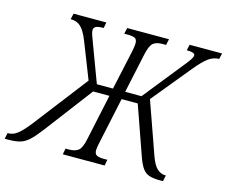

<svg xmlns="http://www.w3.org/2000/svg" viewBox="-163 -852 1169 989"><g transform="rotate(15 421.0 -357.0)"><path d="M-63 0 -56 -32H-51Q-27 -32 -3.5 -50Q20 -68 56 -114L277 -401L200 -597Q180 -646 159 -664.5Q138 -683 106 -683L113 -714H288L282 -683Q251 -683 240 -676.5Q229 -670 229 -657Q229 -648 234.5 -631.5Q240 -615 252 -584L323 -394H409L455 -605Q461 -634 461 -649Q461 -670 448.5 -676Q436 -682 412 -682H392L399 -714H622L615 -682H597Q564 -682 547 -668.5Q530 -655 519 -604L474 -394H561L713 -584Q748 -627 758.5 -642.5Q769 -658 769 -667Q769 -683 725 -683L732 -714H905L898 -683Q869 -683 842.5 -664.5Q816 -646 776 -597L607 -391L705 -114Q721 -68 741 -50Q761 -32 784 -32H788L781 0H763Q730 0 708 -7Q686 -14 671 -35Q656 -56 642 -97L552 -353H466L414 -109Q407 -79 407 -65Q407 -44 420 -38Q433 -32 457 -32H476L470 0H247L253 -32H272Q304 -32 321.5 -46Q339 -60 349 -110L401 -353H314L120 -97Q88 -55 65.5 -34.5Q43 -14 18.5 -7Q-6 0 -46 0Z"/></g></svg>

Font: Noto Serif Condensed Light
Style: Italic
Weight: 300
Width: 3
Italic angle: -12°
Designer: Monotype Design Team
Foundry: Monotype Imaging Inc.
Version: Version 2.014; ttfautohint (v1.8.4.7-5d5b)